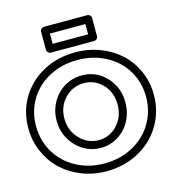

<svg xmlns="http://www.w3.org/2000/svg" viewBox="-138 -1046 1079 1192"><g transform="rotate(-15 401.5 -450.5)"><path d="M-2 -351.1Q-2 -459 51 -546.1Q104 -633.3 196 -682.1Q288.1 -731 400.9 -731Q485.4 -731 560.3 -701.9Q635.3 -672.9 689 -622.8Q742.7 -572.8 773.9 -502Q805.2 -431.2 805.2 -351.1Q805.2 -243.2 752.2 -155Q699.2 -66.9 606.4 -16.8Q513.7 33.2 400.9 33.2Q316.4 33.2 241.9 3.9Q167.5 -25.4 113.8 -76.2Q60.1 -127 29.1 -198.5Q-2 -270 -2 -351.1ZM47.9 -351.1Q47.9 -257.3 93.3 -180.9Q138.7 -104.5 219.5 -60.8Q300.3 -17.1 400.9 -17.1Q501.5 -17.1 582.8 -61Q664.1 -105 709.5 -181.4Q754.9 -257.8 754.9 -351.1Q754.9 -443.8 709.5 -519.3Q664.1 -594.7 583 -637.9Q502 -681.2 400.9 -681.2Q300.3 -681.2 219.5 -638.2Q138.7 -595.2 93.3 -519.8Q47.9 -444.3 47.9 -351.1ZM180.2 -350.1Q180.2 -414.1 210.2 -467.5Q240.2 -521 291.3 -551.5Q342.3 -582 402.8 -582Q495.1 -582 558.6 -514.9Q622.1 -447.8 622.1 -350.1Q622.1 -286.1 593.3 -232.4Q564.5 -178.7 513.9 -147.5Q463.4 -116.2 402.8 -116.2Q311 -116.2 245.6 -184.3Q180.2 -252.4 180.2 -350.1ZM402.8 -166Q473.1 -166 522.5 -218.8Q571.8 -271.5 571.8 -350.1Q571.8 -428.7 522.5 -480.5Q473.1 -532.2 402.8 -532.2Q331.1 -532.2 280.5 -480Q230 -427.7 230 -350.1Q230 -272.5 281.5 -219.2Q333 -166 402.8 -166ZM230 -793V-909.2Q230 -919.9 237.8 -927Q245.6 -934.1 254.9 -934.1H533.2Q543.9 -934.1 551 -926.3Q558.1 -918.5 558.1 -909.2V-793Q558.1 -782.2 550.3 -775.1Q542.5 -768.1 533.2 -768.1H254.9Q244.1 -768.1 237.1 -775.9Q230 -783.7 230 -793ZM279.8 -817.9H507.8V-883.8H279.8Z"/></g></svg>

Font: Trueno Bold Outline
Style: Regular
Weight: 700
Width: 6
Designer: Julieta Ulanovsky
Foundry: Julieta Ulanovsky
Version: Version 3.001b | FøM Fix